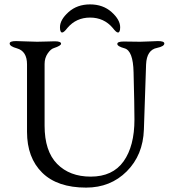

<svg xmlns="http://www.w3.org/2000/svg" viewBox="-20 -840 778 874"><path d="M493 -713Q453 -760 390 -760Q327 -760 287 -713Q271 -692 263 -692Q253 -692 253 -716Q253 -750 292 -785Q331 -820 390 -820Q449 -820 488 -785Q527 -750 527 -716Q527 -692 517 -692Q509 -692 493 -713ZM645 -547Q644 -536 635 -250Q631 -134 557 -60Q483 14 372 14Q241 14 172 -54Q103 -122 103 -240V-547Q103 -607 57 -620Q24 -629 24 -642Q24 -653 53 -653Q67 -653 98.5 -651.5Q130 -650 149 -650Q166 -650 193 -651Q220 -652 229 -652Q258 -652 258 -641Q258 -632 225 -621Q211 -617 197 -596.5Q183 -576 183 -549V-268Q183 -152 240 -94Q297 -36 393 -36Q493 -36 542.5 -105.5Q592 -175 592 -296Q592 -357 588 -511Q586 -609 547 -620Q514 -629 514 -640Q514 -651 543 -651Q558 -651 581 -650.5Q604 -650 618 -650Q635 -650 662 -651.5Q689 -653 699 -653Q728 -653 728 -642Q728 -629 695 -622Q648 -613 645 -547Z"/></svg>

Font: EB Garamond SC 12
Style: Regular
Weight: 400
Version: Version 0.016 ; ttfautohint (v0.97) -l 8 -r 50 -G 200 -x 0 -